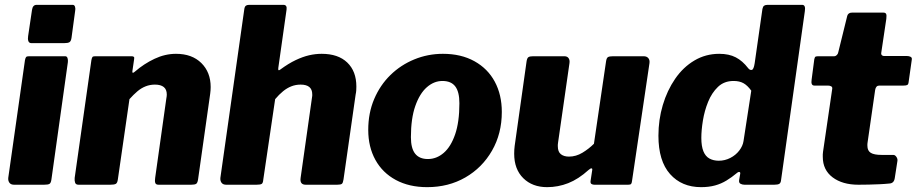

<svg xmlns="http://www.w3.org/2000/svg" viewBox="-20 -762 3781 792"><path d="M192 -21Q190 -7 184 -3.5Q178 0 162 0H38Q25 0 19 -8Q13 -16 14 -28L83 -514Q85 -524 88 -527Q91 -530 100 -530H249Q256 -530 258.5 -522.5Q261 -515 260 -506ZM275 -606Q273 -592 266.5 -588Q260 -584 244 -584H110Q100 -584 97 -592.5Q94 -601 96 -613L112 -721Q115 -742 131 -742H280Q287 -742 289.5 -734Q292 -726 290 -717Z M304 0Q293 0 290 -8Q287 -16 288 -28L357 -514Q359 -524 361.5 -527Q364 -530 373 -530H523Q529 -530 532 -527.5Q535 -525 533 -516L526 -468Q525 -456 537 -467Q574 -499 617.5 -519.5Q661 -540 706 -540Q772 -540 810.5 -502Q849 -464 849 -403Q849 -396 848.5 -389.5Q848 -383 847 -375L797 -22Q795 -8 789.5 -4Q784 0 769 0H634Q623 0 620.5 -7.5Q618 -15 620 -28L666 -355Q667 -360 667.5 -364.5Q668 -369 668 -372Q668 -393 655.5 -403Q643 -413 619 -413Q599 -413 581 -406Q563 -399 547 -385.5Q531 -372 514 -353L466 -21Q464 -7 457.5 -3.5Q451 0 435 0H304Z M913 0Q900 0 894 -8Q888 -16 889 -28L988 -726Q990 -736 995 -739Q1000 -742 1008 -742H1149Q1165 -742 1162 -722L1128 -482Q1126 -467 1136 -475Q1170 -500 1199.5 -514Q1229 -528 1255 -534Q1281 -540 1307 -540Q1375 -540 1412.5 -504Q1450 -468 1450 -405Q1450 -397 1449.5 -389Q1449 -381 1447 -372L1397 -22Q1395 -8 1390.5 -4Q1386 0 1371 0H1241Q1216 0 1220 -28L1267 -360Q1268 -364 1268 -367Q1268 -370 1268 -373Q1268 -393 1256 -403Q1244 -413 1220 -413Q1200 -413 1182 -406Q1164 -399 1147.5 -385.5Q1131 -372 1115 -353L1066 -21Q1065 -7 1059.5 -3.5Q1054 0 1038 0Z M1742 10Q1668 10 1613 -19.5Q1558 -49 1528.5 -102.5Q1499 -156 1499 -226Q1499 -296 1523.5 -353.5Q1548 -411 1590.5 -452.5Q1633 -494 1689 -517Q1745 -540 1807 -540Q1882 -540 1937 -509.5Q1992 -479 2021 -425Q2050 -371 2050 -300Q2050 -211 2009.5 -140.5Q1969 -70 1899.5 -30Q1830 10 1742 10ZM1745 -106Q1781 -106 1810.5 -131.5Q1840 -157 1857.5 -208Q1875 -259 1875 -336Q1875 -383 1858 -405.5Q1841 -428 1805 -428Q1770 -428 1740.5 -402Q1711 -376 1693 -324.5Q1675 -273 1675 -196Q1675 -150 1692.5 -128Q1710 -106 1745 -106Z M2237 10Q2176 10 2138.5 -27Q2101 -64 2101 -128Q2101 -136 2101.5 -144.5Q2102 -153 2103 -160L2152 -508Q2154 -522 2159.5 -526Q2165 -530 2179 -530H2308Q2320 -530 2325.5 -522Q2331 -514 2329 -501L2282 -174Q2281 -169 2281 -165Q2281 -161 2281 -159Q2281 -136 2293.5 -126Q2306 -116 2327 -116Q2356 -116 2382.5 -132Q2409 -148 2430 -169L2480 -509Q2482 -523 2488 -526.5Q2494 -530 2509 -530H2635Q2648 -530 2654.5 -522Q2661 -514 2659 -501L2587 -15Q2586 -6 2583 -3Q2580 0 2571 0H2432Q2425 0 2420 -3Q2415 -6 2416 -15L2423 -61Q2424 -67 2420 -67.5Q2416 -68 2408 -61Q2366 -23 2324 -6.5Q2282 10 2237 10Z M3051 0Q3042 0 3034.5 -4Q3027 -8 3029 -20L3033 -43Q3035 -51 3030.5 -52.5Q3026 -54 3018 -47Q2999 -31 2977 -17.5Q2955 -4 2929.5 3Q2904 10 2872 10Q2792 10 2744 -44Q2696 -98 2696 -202Q2696 -268 2714 -328.5Q2732 -389 2765 -437Q2798 -485 2844.5 -512.5Q2891 -540 2947 -540Q2987 -540 3015 -525.5Q3043 -511 3066 -481Q3073 -472 3081 -473.5Q3089 -475 3093 -501L3125 -725Q3127 -735 3132 -738.5Q3137 -742 3146 -742H3289Q3304 -742 3300 -716L3202 -20Q3201 -8 3195 -4Q3189 0 3174 0ZM3079 -388Q3063 -410 3046.5 -419Q3030 -428 3006 -428Q2967 -428 2941.5 -403.5Q2916 -379 2901 -342Q2886 -305 2879.5 -265Q2873 -225 2873 -193Q2873 -159 2881.5 -138Q2890 -117 2906.5 -108Q2923 -99 2945 -99Q2970 -99 2992.5 -110.5Q3015 -122 3029.5 -141Q3044 -160 3047 -180Z M3521 0Q3455 0 3414.5 -30.5Q3374 -61 3374 -115Q3374 -120 3374 -125.5Q3374 -131 3375 -136L3413 -396Q3414 -403 3408.5 -406Q3403 -409 3395 -409H3339Q3324 -409 3328 -434L3339 -518Q3341 -527 3344.5 -528.5Q3348 -530 3357 -530H3421Q3427 -530 3432 -535Q3437 -540 3438 -547L3475 -697Q3479 -710 3495 -710H3624Q3632 -710 3635 -705Q3638 -700 3636 -684L3615 -543Q3614 -538 3617.5 -534.5Q3621 -531 3626 -531H3721Q3730 -531 3736.5 -527.5Q3743 -524 3741 -515L3728 -423Q3727 -414 3722.5 -411.5Q3718 -409 3707 -409H3607Q3593 -409 3590 -391L3559 -176Q3558 -172 3558 -168Q3558 -164 3558 -161Q3558 -140 3572 -131.5Q3586 -123 3617 -123H3665Q3672 -123 3677.5 -115Q3683 -107 3682 -99L3671 -28Q3668 -6 3649 -5Q3630 -3 3607.5 -2Q3585 -1 3563 -0.5Q3541 0 3521 0Z"/></svg>

Font: Libre Franklin Thin ExtraBold
Style: Italic
Weight: 800
Italic angle: -8°
Version: Version 2.000